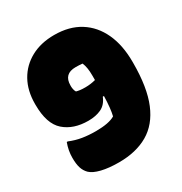

<svg xmlns="http://www.w3.org/2000/svg" viewBox="-172 -848 944 995"><g transform="rotate(-30 300.0 -350.0)"><path d="M292 -720Q382 -720 445 -680.5Q508 -641 541.5 -568.5Q575 -496 575 -396V-390Q575 -243 537.5 -153Q500 -63 428.5 -21.5Q357 20 255 20Q194 20 151 9.5Q108 -1 88 -20Q71 -37 63.5 -60.5Q56 -84 56 -121Q56 -165 72 -207H78Q114 -192 151 -186Q188 -180 231 -180Q310 -180 346 -202Q356 -242 358 -317H351Q335 -277 302.5 -261.5Q270 -246 225 -246Q136 -246 82 -293.5Q28 -341 28 -455V-460Q28 -539 60.5 -597Q93 -655 152.5 -687.5Q212 -720 292 -720ZM244 -410Q255 -407 267 -405.5Q279 -404 298 -404Q329 -404 359 -412V-440Q359 -489 346 -518Q337 -519 327 -519.5Q317 -520 305 -520Q235 -520 235 -451V-445Q235 -438 237 -428Q239 -418 244 -410Z"/></g></svg>

Font: Recursive Sn Csl St XBk
Style: Regular
Weight: 1000
Version: Version 1.079;hotconv 1.0.112;makeotfexe 2.5.65598; ttfautoh